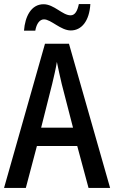

<svg xmlns="http://www.w3.org/2000/svg" viewBox="-20 -1025 566 952"><path d="M99 -873H155C161 -908 177 -929 198 -929C233 -929 281 -874 331 -874C384 -874 423 -920 428 -1005H371C364 -971 352 -949 330 -949C290 -949 248 -1004 196 -1004C134 -1004 104 -942 99 -873ZM419 -93H526L322 -808H203L0 -93H108L163 -301H363ZM286 -609 342 -392H184L239 -610C246 -640 257 -685 262 -718C268 -687 278 -644 286 -609Z"/></svg>

Font: Noto Sans Kannada UI Condensed Medium
Style: Regular
Weight: 500
Width: 3
Designer: Jelle Bosma - Monotype Design Team
Foundry: Monotype Imaging Inc.
Version: Version 2.005